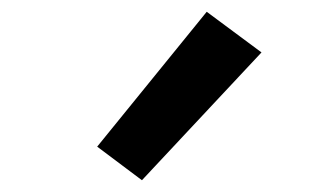

<svg xmlns="http://www.w3.org/2000/svg" viewBox="-20 -836 540 326"><path d="M221 -530 145 -587 331 -816 424 -747Z"/></svg>

Font: Iosevka Term Curly
Style: Bold
Weight: 700
Designer: Belleve Invis
Foundry: Belleve Invis
Version: Version 32.3.0